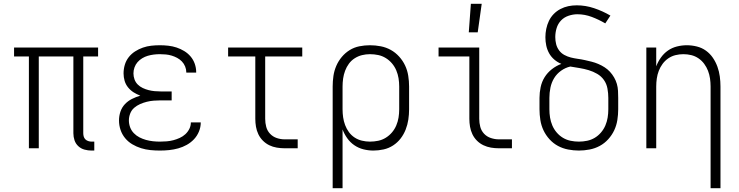

<svg xmlns="http://www.w3.org/2000/svg" viewBox="-20 -780 3890 1010"><path d="M476 12H461Q443 12 424.5 7Q406 2 392 -11Q378 -24 372 -42Q366 -60 366 -79V-483H184V0H132V-483H54V-530H496V-483H418V-79Q418 -70 420.5 -61.5Q423 -53 429 -47Q435 -41 444 -38Q453 -35 461 -35H476Z M821 12Q796 12 771 9.5Q746 7 722 -0.5Q698 -8 676 -21Q654 -34 638 -53.5Q622 -73 614 -97Q606 -121 606 -146Q606 -170 613.5 -192.5Q621 -215 637 -232Q653 -249 674 -259.5Q695 -270 718 -277Q699 -284 682.5 -294.5Q666 -305 653.5 -320.5Q641 -336 635.5 -355Q630 -374 630 -394Q630 -417 636.5 -439Q643 -461 657 -479Q671 -497 690.5 -509.5Q710 -522 731.5 -529.5Q753 -537 775.5 -539.5Q798 -542 821 -542Q843 -542 865.5 -539.5Q888 -537 909 -530Q930 -523 949 -511.5Q968 -500 982.5 -483Q997 -466 1004.5 -444.5Q1012 -423 1012 -401V-398H960V-400Q960 -415 954 -430Q948 -445 937 -456.5Q926 -468 912 -475.5Q898 -483 883 -487.5Q868 -492 852.5 -493.5Q837 -495 821 -495Q805 -495 789 -493Q773 -491 757.5 -486.5Q742 -482 728 -473.5Q714 -465 703.5 -453Q693 -441 687.5 -425.5Q682 -410 682 -394Q682 -378 687.5 -362.5Q693 -347 704.5 -335.5Q716 -324 731 -317Q746 -310 761.5 -306Q777 -302 793 -300.5Q809 -299 825 -299H883V-252H825Q807 -252 788.5 -250.5Q770 -249 752 -244.5Q734 -240 717 -232.5Q700 -225 686 -213Q672 -201 665 -183Q658 -165 658 -147Q658 -128 664.5 -110.5Q671 -93 684 -79.5Q697 -66 713.5 -57.5Q730 -49 748 -44Q766 -39 784.5 -37Q803 -35 821 -35Q839 -35 857 -36.5Q875 -38 892 -42.5Q909 -47 925.5 -54.5Q942 -62 955 -74Q968 -86 976 -102Q984 -118 984 -136H1036V-135Q1036 -111 1026.5 -88Q1017 -65 1000.5 -47.5Q984 -30 962.5 -18Q941 -6 917.5 0.5Q894 7 870 9.5Q846 12 821 12Z M1546 0H1477Q1457 0 1436 -3.5Q1415 -7 1396.5 -16Q1378 -25 1363 -40Q1348 -55 1339 -74Q1330 -93 1326.5 -113.5Q1323 -134 1323 -155V-483H1180V-530H1570V-483H1375V-155Q1375 -133 1380.5 -112.5Q1386 -92 1400.5 -76.5Q1415 -61 1435.5 -54Q1456 -47 1477 -47H1546Z M1730 210V-325Q1730 -353 1734 -380.5Q1738 -408 1749 -433.5Q1760 -459 1778 -480.5Q1796 -502 1819.5 -516.5Q1843 -531 1870.5 -536.5Q1898 -542 1926 -542Q1955 -542 1983 -536.5Q2011 -531 2035.5 -517.5Q2060 -504 2079.5 -482.5Q2099 -461 2111 -435.5Q2123 -410 2127.5 -381.5Q2132 -353 2132 -325V-205Q2132 -178 2128 -151Q2124 -124 2114 -98.5Q2104 -73 2087.5 -51.5Q2071 -30 2048 -15Q2025 0 1998 6Q1971 12 1944 12Q1918 12 1892 5.5Q1866 -1 1844 -16Q1822 -31 1806.5 -53Q1791 -75 1782 -99V210ZM1926 -35Q1948 -35 1969.5 -39.5Q1991 -44 2009.5 -55.5Q2028 -67 2042 -83.5Q2056 -100 2064.5 -120Q2073 -140 2076.5 -161.5Q2080 -183 2080 -205V-325Q2080 -347 2076.5 -368.5Q2073 -390 2064.5 -410Q2056 -430 2042 -446.5Q2028 -463 2009.5 -474.5Q1991 -486 1969.5 -490.5Q1948 -495 1926 -495Q1905 -495 1884.5 -490Q1864 -485 1846 -473.5Q1828 -462 1815.5 -445Q1803 -428 1795.5 -408Q1788 -388 1785 -367Q1782 -346 1782 -325V-205Q1782 -184 1785 -163Q1788 -142 1795.5 -122Q1803 -102 1815.5 -85Q1828 -68 1845.5 -56.5Q1863 -45 1884 -40Q1905 -35 1926 -35Z M2673 0H2604Q2583 0 2562.5 -3.5Q2542 -7 2523 -16Q2504 -25 2489 -40Q2474 -55 2465 -74Q2456 -93 2452.5 -113.5Q2449 -134 2449 -155V-483H2287V-530H2501V-155Q2501 -133 2506.5 -112.5Q2512 -92 2526.5 -76.5Q2541 -61 2562 -54Q2583 -47 2604 -47H2673Z M2446 -610 2457 -760H2514L2493 -610Z M3025 12Q2997 12 2968.5 6.5Q2940 1 2915 -12.5Q2890 -26 2870.5 -47.5Q2851 -69 2839 -94.5Q2827 -120 2822.5 -148.5Q2818 -177 2818 -205V-265Q2818 -293 2824 -321.5Q2830 -350 2845 -374Q2860 -398 2883 -416Q2906 -434 2933 -444Q2913 -452 2896 -466.5Q2879 -481 2868.5 -500Q2858 -519 2853.5 -540.5Q2849 -562 2849 -584Q2849 -606 2853.5 -628Q2858 -650 2867.5 -670Q2877 -690 2892.5 -706Q2908 -722 2928 -732.5Q2948 -743 2969.5 -747.5Q2991 -752 3014 -752Q3060 -752 3105 -737Q3150 -722 3191 -698L3164 -657Q3130 -677 3093 -691Q3056 -705 3017 -705Q2994 -705 2970.5 -697Q2947 -689 2931 -672Q2915 -655 2908 -632Q2901 -609 2901 -585Q2901 -566 2905.5 -548Q2910 -530 2921 -515Q2932 -500 2948.5 -491Q2965 -482 2983 -477.5Q3001 -473 3019.5 -470.5Q3038 -468 3056 -464Q3074 -460 3092 -455.5Q3110 -451 3127.5 -443.5Q3145 -436 3160.5 -426Q3176 -416 3188.5 -402.5Q3201 -389 3210.5 -372.5Q3220 -356 3225 -338.5Q3230 -321 3231 -302Q3232 -283 3232 -265V-205Q3232 -177 3227.5 -148.5Q3223 -120 3211 -94.5Q3199 -69 3179.5 -47.5Q3160 -26 3135 -12.5Q3110 1 3081.5 6.5Q3053 12 3025 12ZM3025 -35Q3047 -35 3068.5 -39.5Q3090 -44 3108.5 -55Q3127 -66 3141.5 -83Q3156 -100 3164.5 -120Q3173 -140 3176.5 -161.5Q3180 -183 3180 -205V-265Q3180 -289 3175.5 -314Q3171 -339 3157 -359Q3143 -379 3121.5 -391.5Q3100 -404 3076.5 -411Q3053 -418 3028.5 -422Q3004 -426 2980 -430Q2954 -424 2931.5 -408Q2909 -392 2895 -369Q2881 -346 2875.5 -319Q2870 -292 2870 -265V-205Q2870 -183 2873.5 -161.5Q2877 -140 2885.5 -120Q2894 -100 2908.5 -83Q2923 -66 2941.5 -55Q2960 -44 2981.5 -39.5Q3003 -35 3025 -35Z M3718 210V-325Q3718 -346 3715 -367Q3712 -388 3704.5 -407.5Q3697 -427 3684.5 -444Q3672 -461 3654.5 -473Q3637 -485 3616.5 -490Q3596 -495 3575 -495Q3554 -495 3533.5 -490Q3513 -485 3495.5 -473Q3478 -461 3465.5 -444Q3453 -427 3445.5 -407.5Q3438 -388 3435 -367Q3432 -346 3432 -325V0H3380V-530H3432V-431Q3441 -455 3456.5 -477Q3472 -499 3493.5 -514Q3515 -529 3541 -535.5Q3567 -542 3593 -542Q3619 -542 3645.5 -535.5Q3672 -529 3693.5 -513.5Q3715 -498 3730 -476Q3745 -454 3754 -429Q3763 -404 3766.5 -377.5Q3770 -351 3770 -325V210Z"/></svg>

Font: Lode Dark Term
Style: Regular
Weight: 400
Monospace: yes
Designer: Belleve Invis
Foundry: Belleve Invis
Version: Version 29.2.0